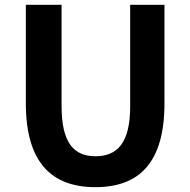

<svg xmlns="http://www.w3.org/2000/svg" viewBox="-20 -761 788 795"><path d="M375 14C556 14 661 -87 661 -333V-741H519V-320C519 -166 463 -114 375 -114C289 -114 235 -166 235 -320V-741H87V-333C87 -87 195 14 375 14Z"/></svg>

Font: Noto Sans HK
Style: Bold
Weight: 700
Designer: Ryoko NISHIZUKA 西塚涼子 (kana, bopomofo & ideographs); Paul D. Hunt (Latin, Greek & Cyrillic); Sandoll Communications 산돌커뮤니
Foundry: Adobe
Version: Version 2.002;hotconv 1.0.116;makeotfexe 2.5.65601